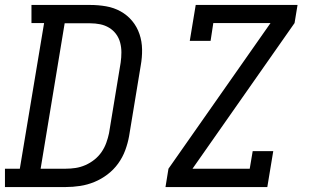

<svg xmlns="http://www.w3.org/2000/svg" viewBox="-30 -755 1250 775"><path d="M-10 0V-74H50L148 -662H97V-735H334Q367 -735 398.5 -729.5Q430 -724 457 -709Q484 -694 503.5 -670.5Q523 -647 533 -617.5Q543 -588 543.5 -555.5Q544 -523 538 -490L491 -205Q486 -177 475.5 -148.5Q465 -120 447 -95Q429 -70 404 -51Q379 -32 351 -20.5Q323 -9 293.5 -4.5Q264 0 235 0ZM235 -74Q255 -74 275 -77Q295 -80 314.5 -88.5Q334 -97 351 -110.5Q368 -124 380 -141.5Q392 -159 399 -178.5Q406 -198 410 -217L457 -502Q460 -523 460 -543.5Q460 -564 455 -583Q450 -602 438.5 -617.5Q427 -633 410.5 -643Q394 -653 374.5 -657Q355 -661 334 -661H231L134 -74ZM638 0 650 -74 1062 -662H831L820 -590H736L760 -735H1171L1159 -662L747 -74H978L990 -145H1073L1049 0Z"/></svg>

Font: Iosevka Etoile Oblique
Style: Regular
Weight: 400
Italic angle: -9°
Designer: Belleve Invis
Foundry: Belleve Invis
Version: Version 15.5.2; ttfautohint (v1.8.4)